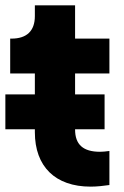

<svg xmlns="http://www.w3.org/2000/svg" viewBox="-20 -690 461 716"><path d="M318 6C341 6 368 3 388 0V-127C374 -125 362 -124 353 -124C290 -124 260 -151 260 -207V-208H370V-338H260V-416H388V-546H260V-670H110V-630C110 -574 79 -546 23 -546H18V-416H110V-338H0V-208H110V-197C110 -69 186 6 318 6Z"/></svg>

Font: Mluvka ExtraBold
Style: Regular
Weight: 800
Designer: Modified by Jiří Krblich, Original typeface by Gumpita Rahayu
Foundry: Gumpita Rahayu & Jiří Krblich
Version: Version 2.000;Glyphs 3.1.1 (3134)